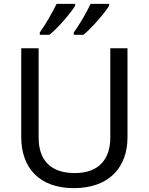

<svg xmlns="http://www.w3.org/2000/svg" viewBox="-20 -964 771 994"><path d="M545 -934V-944H449C428 -899 390 -834 362 -796V-784H412C457 -820 524 -899 545 -934ZM369 -934V-944H273C251 -899 214 -834 186 -796V-784H236C281 -820 348 -899 369 -934ZM640 -252V-714H551V-252C551 -144 496 -68 367 -68C242 -68 180 -135 180 -251V-714H90V-254C90 -95 184 10 362 10C551 10 640 -104 640 -252Z"/></svg>

Font: Noto Sans Bengali
Style: Regular
Weight: 400
Designer: Jelle Bosma - Monotype Design Team
Foundry: Monotype Imaging Inc.
Version: Version 2.003